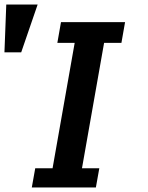

<svg xmlns="http://www.w3.org/2000/svg" viewBox="-28 -822 648 842"><path d="M126.5 -84H202.5L299.5 -634H223.5L239.5 -725H520.5L504.5 -634H428.5L331.5 -84H407.5L392.5 0H111.5ZM137 -802 65 -592.5H-8.5L-0.5 -802Z"/></svg>

Font: JuliaMono BoldItalic
Style: Regular
Weight: 700
Italic angle: -9°
Monospace: yes
Designer: cormullion
Foundry: corm
Version: Version 0.049; ttfautohint (v1.8.4)